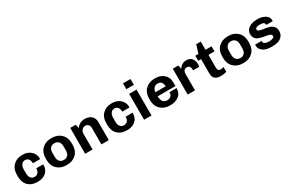

<svg xmlns="http://www.w3.org/2000/svg" viewBox="138 -1997 4920 3285"><g transform="rotate(-30 2598.0 -355.0)"><path d="M303 -521Q395 -521 459.5 -463.5Q524 -406 524 -307H379Q379 -359 356 -390Q333 -421 288 -421Q243 -421 217 -385.5Q191 -350 191 -296V-207Q191 -157 217 -123.5Q243 -90 287 -90Q333 -90 359.5 -118.5Q386 -147 386 -203H524Q524 -98 460.5 -44Q397 10 303 10H287Q175 10 109 -56.5Q43 -123 43 -241V-270Q43 -387 111 -454Q179 -521 287 -521Z M860 10Q751 10 680.5 -57.5Q610 -125 610 -241V-270Q610 -386 680.5 -453.5Q751 -521 860 -521H876Q985 -521 1055.5 -453.5Q1126 -386 1126 -270V-241Q1126 -125 1055.5 -57.5Q985 10 876 10ZM978 -215V-296Q978 -357 947.5 -389Q917 -421 868 -421Q819 -421 788.5 -389Q758 -357 758 -296V-215Q758 -154 788.5 -122Q819 -90 868 -90Q917 -90 947.5 -122Q978 -154 978 -215Z M1523 -521Q1601 -521 1651.5 -479Q1702 -437 1702 -357V0H1556V-325Q1556 -364 1533.5 -389.5Q1511 -415 1476 -415Q1437 -415 1409 -385.5Q1381 -356 1381 -314V0H1235V-511H1344L1360 -436Q1423 -521 1523 -521Z M2069 -521Q2161 -521 2225.5 -463.5Q2290 -406 2290 -307H2145Q2145 -359 2122 -390Q2099 -421 2054 -421Q2009 -421 1983 -385.5Q1957 -350 1957 -296V-207Q1957 -157 1983 -123.5Q2009 -90 2053 -90Q2099 -90 2125.5 -118.5Q2152 -147 2152 -203H2290Q2290 -98 2226.5 -44Q2163 10 2069 10H2053Q1941 10 1875 -56.5Q1809 -123 1809 -241V-270Q1809 -387 1877 -454Q1945 -521 2053 -521Z M2546 -720V-605H2398V-720ZM2399 -511H2545V0H2399Z M2920 -521Q3016 -521 3084 -463.5Q3152 -406 3152 -307V-231H2802Q2802 -90 2912 -90Q2958 -90 2984.5 -115.5Q3011 -141 3011 -191H3151Q3151 -92 3084 -41Q3017 10 2920 10H2904Q2795 10 2724.5 -57.5Q2654 -125 2654 -241V-270Q2654 -386 2725 -453.5Q2796 -521 2904 -521ZM2905 -421Q2861 -421 2833.5 -390Q2806 -359 2802 -311H3004Q3004 -421 2905 -421Z M3530 -521Q3599 -521 3636.5 -478Q3674 -435 3674 -364Q3674 -341 3670 -313H3548V-336Q3548 -367 3531 -389.5Q3514 -412 3477 -412Q3405 -412 3405 -316V0H3261V-511H3369L3387 -436Q3389 -443 3398 -454.5Q3407 -466 3423.5 -482Q3440 -498 3468.5 -509.5Q3497 -521 3530 -521Z M3818 -674H3908V-511H4027V-411H3908V-158Q3908 -118 3923.5 -104Q3939 -90 3965 -90Q3997 -90 4027 -103V-9Q3980 10 3917 10Q3840 10 3801 -23Q3762 -56 3762 -133V-411H3706V-511H3767Z M4348 10Q4239 10 4168.5 -57.5Q4098 -125 4098 -241V-270Q4098 -386 4168.5 -453.5Q4239 -521 4348 -521H4364Q4473 -521 4543.5 -453.5Q4614 -386 4614 -270V-241Q4614 -125 4543.5 -57.5Q4473 10 4364 10ZM4466 -215V-296Q4466 -357 4435.5 -389Q4405 -421 4356 -421Q4307 -421 4276.5 -389Q4246 -357 4246 -296V-215Q4246 -154 4276.5 -122Q4307 -90 4356 -90Q4405 -90 4435.5 -122Q4466 -154 4466 -215Z M4944 -521Q5026 -521 5088 -482.5Q5150 -444 5150 -383Q5150 -370 5148 -361H5020V-368Q5020 -421 4928 -421Q4886 -421 4860.5 -409Q4835 -397 4835 -376Q4835 -351 4868.5 -339Q4902 -327 4950 -321Q4998 -315 5046 -303Q5094 -291 5127.5 -256Q5161 -221 5161 -162Q5161 -100 5127.5 -60Q5094 -20 5045.5 -5Q4997 10 4934 10H4901Q4806 10 4746 -32.5Q4686 -75 4686 -143Q4686 -156 4687 -163H4816Q4815 -160 4815 -154Q4815 -120 4846 -105Q4877 -90 4923 -90Q4963 -90 4994.5 -102Q5026 -114 5026 -140Q5026 -163 5002 -177Q4978 -191 4942 -195.5Q4906 -200 4864 -209.5Q4822 -219 4786 -232Q4750 -245 4726 -277.5Q4702 -310 4702 -359Q4702 -436 4766.5 -478.5Q4831 -521 4924 -521Z"/></g></svg>

Font: Chivo
Style: Bold
Weight: 700
Designer: Hector Gatti
Foundry: Omnibus-Type
Version: Version 1.007;PS 001.007;hotconv 1.0.88;makeotf.lib2.5.64775